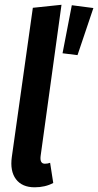

<svg xmlns="http://www.w3.org/2000/svg" viewBox="-20 -774 413 808"><path d="M238.8 -753.9 150.9 -117.2Q147 -85 168.9 -85Q180.7 -85 190.9 -88.9L204.1 -3.9Q169.9 14.2 126 14.2Q72.8 14.2 47.1 -20Q21.5 -54.2 29.8 -113.8L118.2 -741.2ZM282.2 -752 373 -740.2 306.2 -542 243.2 -549.8Z"/></svg>

Font: Fira Sans Compressed Medium
Style: Italic
Weight: 500
Width: 3
Italic angle: -8°
Designer: Carrois Corporate & Edenspiekermann AG
Foundry: Carrois Corporate GbR & Edenspiekermann AG
Version: Version 4.203;PS 004.203;hotconv 1.0.88;makeotf.lib2.5.64775